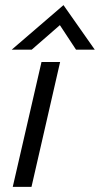

<svg xmlns="http://www.w3.org/2000/svg" viewBox="-20 -730 390 750"><path d="M25.9 -536.1 228 -710 350.1 -536.1H276.9L213.9 -631.8L104 -536.1ZM29.8 0 142.1 -487.8H214.8L103 0Z"/></svg>

Font: HK Grotesk Light Italic
Style: Regular
Weight: 300
Italic angle: -13°
Designer: Alfredo Marco Pradil and Stefan Peev
Foundry: Hanken Design Co.
Version: Version 1.000;PS 001.000;hotconv 1.0.88;makeotf.lib2.5.64775